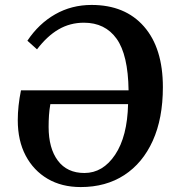

<svg xmlns="http://www.w3.org/2000/svg" viewBox="-20 -745 718 778"><path d="M307 13Q230 13 173 -20.5Q116 -54 84 -114.5Q52 -175 52 -258Q52 -315 65 -379H501Q499 -523 452.5 -588Q406 -653 320 -653Q264 -653 217.5 -626Q171 -599 130 -545L91 -580Q137 -649 203.5 -687Q270 -725 351 -725Q487 -725 563.5 -637.5Q640 -550 640 -392Q640 -265 599 -174.5Q558 -84 483.5 -35.5Q409 13 307 13ZM322 -44Q397 -44 446.5 -118Q496 -192 499 -323H184Q180 -300 178.5 -278Q177 -256 177 -231Q177 -144 214.5 -94Q252 -44 322 -44Z"/></svg>

Font: Literata 36pt SemiBold
Style: Italic
Weight: 600
Italic angle: -2°
Designer: Latin by Veronika Burian and Jose Scaglione. Greek by Irene Vlachou. Cyrillic by Vera Evstafieva
Foundry: TypeTogether
Version: Version 3.002